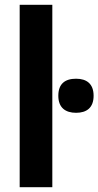

<svg xmlns="http://www.w3.org/2000/svg" viewBox="-20 -780 410 800"><path d="M198 0V-760H62V0ZM297 -452C251 -452 223 -431 223 -381C223 -331 253 -310 297 -310C341 -310 370 -331 370 -381C370 -430 342 -452 297 -452Z"/></svg>

Font: Noto Sans Display SemiCondensed
Style: Bold
Weight: 700
Width: 4
Designer: Monotype Design Team
Foundry: Monotype Imaging Inc.
Version: Version 1.900